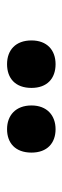

<svg xmlns="http://www.w3.org/2000/svg" viewBox="168 -966 181 558"><g transform="rotate(-90 259.0 -686.5)"><path d="M95 -686C95 -640 123 -616 163 -616C203 -616 232 -641 232 -686C232 -732 203 -757 163 -757C123 -757 95 -733 95 -686ZM283 -686C283 -641 310 -616 352 -616C393 -616 421 -641 421 -686C421 -732 393 -757 352 -757C311 -757 283 -733 283 -686Z"/></g></svg>

Font: Noto Sans Gurmukhi UI Condensed ExtraBold
Style: Regular
Weight: 800
Width: 3
Designer: Jelle Bosma - Monotype Design Team
Foundry: Monotype Imaging Inc.
Version: Version 2.004